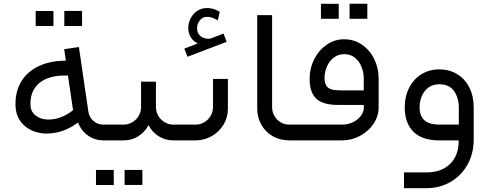

<svg xmlns="http://www.w3.org/2000/svg" viewBox="-20 -737 2576 1008"><path d="M523 0H548.7V-82.7H522.5Q493.1 -82.7 470.6 -102Q448.1 -121.3 443.9 -150.7L394.3 -489.9L317.1 -478.9L325.8 -418.7Q237.6 -417.7 176.7 -386.5Q115.8 -355.2 86.6 -300.3Q57.4 -245.4 62 -174.6Q65.3 -123.6 96.3 -89.2Q127.3 -54.7 176.2 -42Q225.2 -29.4 281.5 -42.3Q337.8 -55.1 389.2 -93.8Q407.2 -49.2 443 -24.6Q478.9 0 523 0ZM363.5 -158.1Q310.7 -118.1 259.4 -111.2Q208.2 -104.3 175.6 -124.8Q142.9 -145.2 140.2 -180.6Q135.6 -258.3 186.4 -301Q237.1 -343.8 336.9 -340.5ZM260.6 -679.2Q213.7 -679.2 167.3 -679.2Q166.8 -640.6 167.3 -600.6Q167.3 -600.6 260.6 -600.6Q260.6 -640.6 260.6 -679.2ZM410.8 -679.7Q364.4 -679.2 317.6 -679.7Q317.6 -640.6 317.6 -600.6Q317.6 -600.6 410.8 -600.6Q411.3 -640.6 410.8 -679.7Z M548.7 0H628.2Q671.9 0 706.1 -21.6Q740.3 -43.2 759.7 -80Q779 -43.2 813.2 -21.6Q847.4 0 891.1 0H912.2V-82.7H891.1Q866.3 -82.7 844.9 -95.1Q823.5 -107.5 811.1 -128.7Q798.7 -149.8 798.7 -175.1V-308.4H720.6V-175.1Q720.6 -149.8 708.2 -128.7Q695.8 -107.5 674.4 -95.1Q653 -82.7 628.2 -82.7H548.7Q530.3 -74 523.7 -57.7Q517 -41.4 523.7 -25Q530.3 -8.7 548.7 0ZM577.2 155.3Q530.3 155.3 483.9 155.3Q483.5 194.9 483.9 234.4Q530.3 234.4 577.2 234.4Q577.2 194.9 577.2 155.3ZM727.5 155.3Q681.1 155.3 634.2 155.3Q634.2 194.9 634.2 233.9Q681.1 233.9 727.5 233.9Q727.9 194.9 727.5 155.3Z M912.2 0H1006Q1052.4 0 1091.5 -22.3Q1130.5 -44.6 1153.5 -82.7Q1176.5 -120.9 1176.5 -166.4V-322.6H1098.3V-175.1Q1098.3 -149.8 1085.9 -128.7Q1073.5 -107.5 1052.2 -95.1Q1030.8 -82.7 1006 -82.7H912.2Q893.8 -74 887.2 -57.7Q880.5 -41.4 887.2 -25Q893.8 -8.7 912.2 0ZM964.2 -438.9 1170 -517.5 1153.5 -560.7 1082.3 -533.5Q1048.7 -532.2 1031.5 -548.3Q1014.2 -564.3 1014.7 -589.6Q1014.7 -611.7 1029 -630.1Q1043.2 -648.4 1066.2 -648.4Q1081.3 -648.9 1093.1 -644.5Q1104.8 -640.2 1119.5 -632.4Q1121.8 -631.4 1123.2 -630.5L1133.7 -675.1Q1117.6 -684.3 1102 -689.6Q1086.4 -694.9 1066.2 -694.9Q1037.2 -694.9 1014.9 -679.5Q992.6 -664.1 980.5 -639.9Q968.3 -615.8 968.3 -589.6Q968.3 -563 982.1 -540.9Q995.9 -518.8 1018.8 -509.2L947.6 -481.6Z M1534 -82.7H1499.1Q1473.8 -82.7 1453.1 -95.1Q1432.4 -107.5 1420.5 -128.7Q1408.5 -149.8 1408.5 -175.1V-657.6H1330.4V-166.4Q1330.4 -121.3 1351.6 -83.2Q1372.7 -45 1411.1 -22.5Q1449.4 0 1499.1 0H1534Z M1769.3 -262.4Q1737.6 -262.4 1719.4 -267.9Q1701.3 -273.4 1692.6 -288.1Q1683.8 -302.8 1683.8 -330.4Q1684.3 -360.8 1696.7 -388.8Q1709.1 -416.8 1732.3 -434.7Q1755.5 -452.7 1786.8 -452.7Q1821.7 -452.7 1844.9 -432.9Q1868.1 -413.1 1878.9 -383.7Q1889.7 -354.3 1889.7 -325.4V-262.4ZM1534 0H1775.7Q1826.7 0 1871.1 -24.1Q1915.4 -48.3 1941.6 -88Q1967.8 -127.8 1967.8 -172.8V-325.4Q1967.8 -380.1 1944.6 -427.2Q1921.4 -474.3 1880.1 -502.5Q1838.7 -530.8 1786.8 -530.8Q1736.2 -530.8 1694.9 -502.1Q1653.5 -473.3 1629.6 -426Q1605.7 -378.7 1605.7 -326.3Q1604.3 -255.5 1638.6 -220.8Q1672.8 -186.1 1755.1 -186.1H1890.2V-172.8Q1890.2 -149.4 1874.3 -128.4Q1858.5 -107.5 1832.3 -95.1Q1806.1 -82.7 1775.7 -82.7H1534Q1515.6 -74 1509 -57.7Q1502.3 -41.4 1509 -25Q1515.6 -8.7 1534 0ZM1758.3 -716.9Q1711.4 -716.9 1665 -716.9Q1664.5 -678.3 1665 -638.3Q1665 -638.3 1758.3 -638.3Q1758.3 -678.3 1758.3 -716.9ZM1908.5 -717.4Q1862.1 -716.9 1815.3 -717.4Q1815.3 -678.3 1815.3 -638.3Q1815.3 -638.3 1908.5 -638.3Q1909 -678.3 1908.5 -717.4Z M2285.8 -82.7Q2182.9 -82.7 2182.9 -173.3Q2182.9 -204.5 2194.4 -232.3Q2205.9 -260.1 2229.1 -277.3Q2252.3 -294.6 2285.8 -294.6Q2340.1 -294.6 2364.4 -258Q2388.8 -221.5 2388.8 -173.3V-82.7ZM2466.9 -173.3Q2466.9 -232.1 2444.2 -277.3Q2421.4 -322.6 2380.3 -347.7Q2339.2 -372.7 2285.8 -372.7Q2233.5 -372.7 2192.3 -347.2Q2151.2 -321.7 2128 -276.2Q2104.8 -230.7 2104.8 -173.3Q2104.8 -91.5 2150.3 -45.7Q2195.8 0 2285.8 0H2388.3Q2388.3 80.4 2342.1 124.3Q2296 168.2 2219.2 168.2H2101.1V250.9H2219.2Q2287.7 250.9 2344.2 218.8Q2400.7 186.6 2433.8 128.2Q2466.9 69.9 2466.9 -6Z"/></svg>

Font: Arad
Style: Regular
Weight: 400
Designer: Mohammad Darvishi
Version: Version 1.010;September 21, 2024;FontCreator 15.0.0.2992 64-